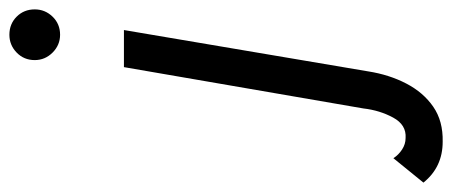

<svg xmlns="http://www.w3.org/2000/svg" viewBox="-414 -447 963 409"><g transform="rotate(-90 67.5 -242.5)"><path d="M144 -650Q144 -673 160 -688.5Q176 -704 198 -704Q221 -704 236.5 -688.5Q252 -673 252 -650Q252 -628 236.5 -612Q221 -596 198 -596Q176 -596 160 -612Q144 -628 144 -650ZM-65 114Q-58 125 -46.5 132.5Q-35 140 -22 140Q6 142 21.5 113.5Q37 85 41 50L129 -460H208L120 60Q113 105 94 141.5Q75 178 44.5 199Q14 220 -30 219Q-84 219 -117 178Z"/></g></svg>

Font: Jost*
Style: Italic
Weight: 400
Italic angle: -10°
Version: Version 3.7